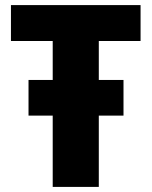

<svg xmlns="http://www.w3.org/2000/svg" viewBox="-20 -734 596 754"><path d="M187 0V-280H92V-420H187V-573H23V-714H532V-573H368V-420H465V-280H368V0Z"/></svg>

Font: Noto Sans Disp ExtBd
Style: Regular
Weight: 800
Designer: Monotype Design Team
Foundry: Monotype Imaging Inc.
Version: Version 2.000;GOOG;noto-source:20170915:90ef993387c0; ttfaut